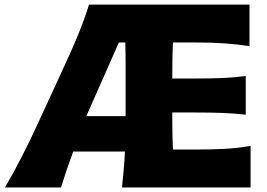

<svg xmlns="http://www.w3.org/2000/svg" viewBox="-20 -830 1182 850"><path d="M2 0Q39.6 -64 76.9 -137.2Q114.3 -210.4 143.6 -274.4L272.5 -554.2Q304.2 -623 329.3 -684.6Q354.5 -746.1 374 -809.6H1084.5V-625.5Q1033.2 -633.8 974.6 -637.9Q916 -642.1 837.4 -642.1H745.6Q744.1 -609.4 743.4 -575.9Q742.7 -542.5 742.7 -504.9V-482.4H840.3Q913.1 -482.4 965.8 -484.6Q1018.6 -486.8 1067.9 -493.7V-322.3Q1015.6 -328.1 963.1 -330.1Q910.6 -332 839.4 -332H742.7V-296.9Q742.7 -229 745.6 -168H851.6Q917.5 -168 976.1 -171.1Q1034.7 -174.3 1089.4 -184.1V0H520Q524.4 -41 527.8 -79.3Q531.2 -117.7 533.2 -159.2H304.2Q274.4 -79.6 250 0ZM536.1 -315.9V-538.6Q536.1 -593.8 534.7 -642.1H506.3L362.3 -315.9Z"/></svg>

Font: Pinar-FD ExtraBold
Style: Regular
Weight: 800
Designer: Amin Abedi
Version: Version 3.000